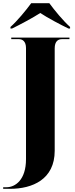

<svg xmlns="http://www.w3.org/2000/svg" viewBox="-44 -951 476 1211"><path d="M22 -781V-771H32C83 -796 164 -839 210 -869C255 -839 336 -796 388 -771H398V-781C355 -819 300 -886 267 -931H153C120 -886 65 -819 22 -781ZM-24 240H19C160 240 301 181 301 0V-646C301 -691 323 -704 346 -704H394V-714H27V-704H76C97 -704 120 -691 120 -648V53C120 184 52 230 -3 230H-24Z"/></svg>

Font: Noto Serif Display ExtraBold
Style: Regular
Weight: 800
Designer: Monotype Design Team
Foundry: Monotype Imaging Inc.
Version: Version 2.009